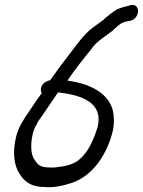

<svg xmlns="http://www.w3.org/2000/svg" viewBox="-20 -720 594 798"><path d="M450 -594V-595L473 -615C485 -625 496 -630 518 -633H519C563 -641 566 -707 523 -699L522 -698C504 -693 486 -690 466 -681H465V-680C444 -668 427 -652 412 -640V-639C397 -627 371 -610 351 -594V-593C326 -571 300 -537 281 -511C259 -482 232 -448 209 -415L189 -387C183 -385 171 -383 160 -372C146 -357 149 -341 154 -333L136 -309C124 -291 112 -274 101 -257C79 -224 57 -195 46 -148C32 -86 38 -33 61 2C79 31 106 57 162 57C204 62 248 50 282 39C366 9 426 -79 449 -177C456 -209 454 -241 448 -265C426 -337 350 -373 260 -385C292 -432 327 -476 363 -520V-521C386 -552 422 -571 450 -594ZM135 -209C139 -217 149 -230 160 -246C178 -274 201 -305 221 -336C320 -325 410 -294 386 -192C384 -185 379 -173 374 -158C356 -111 337 -79 305 -53C289 -41 267 -33 244 -29C224 -26 202 -22 184 -24H183C160 -24 145 -30 135 -40L123 -57C108 -77 106 -120 116 -163C120 -181 126 -193 135 -207Z"/></svg>

Font: Stray Cat
Style: ExBdCnObl
Weight: 800
Version: Version 1.0